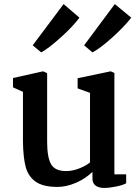

<svg xmlns="http://www.w3.org/2000/svg" viewBox="-20 -909 678 945"><path d="M44 0ZM44 -479V-525L192 -558L212 -549V-212Q212 -134 231.5 -100.5Q251 -67 306 -67Q338 -67 372.5 -81Q407 -95 423 -110V-452L362 -474V-524L525 -558L543 -550V-51H601V-7Q586 2 552 9Q518 16 493 16Q466 16 450.5 4.5Q435 -7 435 -30V-63Q400 -29 353 -9Q306 11 263 11Q191 11 154.5 -15.5Q118 -42 106 -89Q94 -136 93 -213V-457ZM293 -889 371 -822Q339 -779 280.5 -726Q222 -673 183 -651L141 -686ZM545 -889 626 -822Q590 -776 531.5 -723.5Q473 -671 435 -651L394 -686Z"/></svg>

Font: Martel
Style: Bold
Weight: 700
Designer: Dan Reynolds
Foundry: Dan Reynolds
Version: Version 1.001; ttfautohint (v1.1) -l 5 -r 5 -G 72 -x 0 -D la